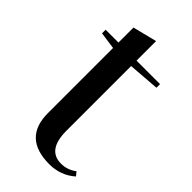

<svg xmlns="http://www.w3.org/2000/svg" viewBox="-202 -683 751 751"><g transform="rotate(45 173.0 -308.0)"><path d="M318 -518V-498L188 -488V-130Q188 -24 264 -24Q299 -24 328 -46L341 -30Q296 10 233 10Q88 10 88 -128V-488L17 -498V-518H88V-601L188 -626V-518Z"/></g></svg>

Font: Prata
Style: Regular
Weight: 400
Designer: Cyreal (www.cyreal.org)
Foundry: Cyreal (www.cyreal.org)
Version: Version 1.010